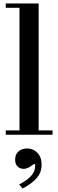

<svg xmlns="http://www.w3.org/2000/svg" viewBox="-20 -774 336 1103"><path d="M13 -754H202V-25H282V0H13V-25H92V-729H13ZM219 172Q219 217 191 249Q163 281 110 309L90 286Q139 260 160.5 234.5Q182 209 182 180Q182 168 178 168Q175 168 169 172.5Q163 177 155.5 182Q148 187 137.5 191.5Q127 196 115 196Q95 196 81 182.5Q67 169 67 143Q67 113 86 96Q105 79 135 79Q171 79 195 104Q219 129 219 172Z"/></svg>

Font: Libre Bodoni
Style: Regular
Weight: 400
Designer: Pablo Impallari, Rodrigo Fuenzalida
Foundry: Pablo Impallari, Rodrigo Fuenzalida
Version: Version 1.001; ttfautohint (v1.5.65-e2d9)